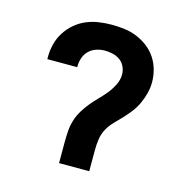

<svg xmlns="http://www.w3.org/2000/svg" viewBox="-84 -608 669 688"><g transform="rotate(15 250.0 -264.0)"><path d="M194 0V-78Q194 -99 195.5 -119.5Q197 -140 203 -159.5Q209 -179 219.5 -196.5Q230 -214 243 -230Q256 -246 270.5 -260.5Q285 -275 298 -291Q311 -307 320.5 -326Q330 -345 330 -365Q330 -380 323.5 -394Q317 -408 305 -416.5Q293 -425 278.5 -428.5Q264 -432 249 -432Q233 -432 217.5 -427Q202 -422 190.5 -411Q179 -400 173.5 -384.5Q168 -369 168 -353V-349H57V-358Q57 -382 63 -405.5Q69 -429 82 -449.5Q95 -470 113.5 -486Q132 -502 154.5 -511.5Q177 -521 201 -524.5Q225 -528 249 -528Q273 -528 296.5 -525Q320 -522 342 -513Q364 -504 383 -489.5Q402 -475 415 -455.5Q428 -436 434.5 -413Q441 -390 441 -366Q441 -346 436 -326Q431 -306 422.5 -287Q414 -268 401.5 -251.5Q389 -235 375 -220Q361 -205 346.5 -190.5Q332 -176 322 -158Q312 -140 309 -119.5Q306 -99 306 -78V0Z"/></g></svg>

Font: Iosevka Curly
Style: Bold
Weight: 700
Monospace: yes
Designer: Belleve Invis
Foundry: Belleve Invis
Version: Version 22.1.2; ttfautohint (v1.8.4)